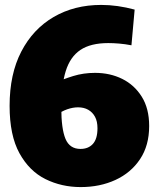

<svg xmlns="http://www.w3.org/2000/svg" viewBox="-20 -745 636 780"><path d="M207 -276 197 -406Q235 -423 277 -436Q319 -449 366 -449Q427 -449 476.5 -424.5Q526 -400 556 -352Q586 -304 586 -233Q586 -154 549 -98.5Q512 -43 449 -14Q386 15 308 15Q230 15 164.5 -17.5Q99 -50 59 -122.5Q19 -195 19 -315Q19 -444 66.5 -535.5Q114 -627 198 -676Q282 -725 391 -725Q457 -725 527 -706L514 -561Q488 -566 464 -568Q440 -570 420 -570Q348 -570 306.5 -542Q265 -514 247 -456Q229 -398 229 -307Q229 -222 246 -181Q263 -140 307 -140Q339 -140 357.5 -160.5Q376 -181 376 -224Q376 -252 366 -270.5Q356 -289 338.5 -299Q321 -309 297 -309Q276 -309 253 -301Q230 -293 207 -276Z"/></svg>

Font: Bitter Thin Black
Style: Regular
Weight: 900
Version: Version 3.020